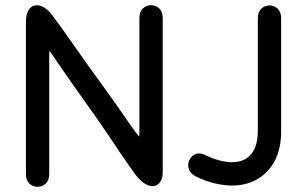

<svg xmlns="http://www.w3.org/2000/svg" viewBox="-20 -711 1176 741"><path d="M80 -40Q80 -15 93.5 -2.5Q107 10 125 10Q143 10 156.5 -2.5Q170 -15 170 -40Q170 -63 170 -82.5Q170 -102 170 -122Q170 -142 170 -164Q170 -198 170 -228Q170 -258 170 -286Q170 -314 170 -341.5Q170 -369 170 -398Q170 -413 170 -425Q170 -437 170 -446.5Q170 -456 170 -464.5Q170 -473 170 -480.5Q170 -488 170 -495Q170 -502 170 -506Q170 -510 170 -512Q170 -514 171.5 -513Q173 -512 175 -509Q177 -506 181 -501Q185 -495 189.5 -488.5Q194 -482 200 -473Q206 -464 214.5 -452Q223 -440 234 -424Q249 -402 267 -376.5Q285 -351 304.5 -323.5Q324 -296 344 -268Q364 -240 382 -213Q400 -186 416 -163Q426 -148 434 -136Q442 -124 449.5 -113Q457 -102 465 -90.5Q473 -79 482 -66Q491 -53 503 -37Q517 -18 532 -7Q547 4 560.5 6.5Q574 9 584.5 3.5Q595 -2 601.5 -14.5Q608 -27 608 -47Q608 -62 608 -76.5Q608 -91 608 -105Q608 -119 608 -133Q608 -147 608 -161Q608 -175 608 -189Q608 -215 608 -255.5Q608 -296 608 -341.5Q608 -387 608 -429.5Q608 -472 608 -502Q608 -532 608 -554.5Q608 -577 608 -597.5Q608 -618 608 -640Q608 -666 594.5 -678.5Q581 -691 563 -691Q545 -691 531.5 -678.5Q518 -666 518 -640Q518 -618 518 -596Q518 -574 518 -552.5Q518 -531 518 -509Q518 -493 518 -464.5Q518 -436 518 -401Q518 -366 518 -329.5Q518 -293 518 -259Q518 -225 518 -199Q518 -165 510.5 -142.5Q503 -120 496 -104Q489 -88 488.5 -72.5Q488 -57 503 -37Q517 -18 532 -7Q547 4 560.5 6.5Q574 9 584.5 3.5Q595 -2 601.5 -14.5Q608 -27 608 -47Q608 -66 596 -86Q584 -106 565 -128Q546 -150 524.5 -175Q503 -200 483 -229Q462 -260 436 -297Q410 -334 382.5 -372Q355 -410 330 -444.5Q305 -479 287 -505Q275 -522 263 -539Q251 -556 238.5 -574Q226 -592 212.5 -610.5Q199 -629 184 -649Q170 -669 155 -679Q140 -689 126.5 -690.5Q113 -692 102.5 -685Q92 -678 86 -663.5Q80 -649 80 -628Q80 -601 80 -577.5Q80 -554 80 -531.5Q80 -509 80 -484.5Q80 -460 80 -432Q80 -408 80 -379Q80 -350 80 -320Q80 -290 80 -261Q80 -232 80 -207Q80 -182 80 -164Q80 -146 80 -125.5Q80 -105 80 -83.5Q80 -62 80 -40ZM771 -113Q750 -123 734 -116Q718 -109 710.5 -92.5Q703 -76 709 -58Q715 -40 738 -29Q776 -11 810.5 -3Q845 5 876 5Q931 5 974 -20Q1017 -45 1041 -91.5Q1065 -138 1065 -204Q1065 -263 1065 -307Q1065 -351 1065 -388.5Q1065 -426 1065 -466Q1065 -492 1065 -514.5Q1065 -537 1065 -557Q1065 -577 1065 -597Q1065 -617 1065 -640Q1065 -665 1051.5 -677.5Q1038 -690 1020 -690Q1002 -690 988.5 -677.5Q975 -665 975 -640Q975 -609 975 -581Q975 -553 975 -524.5Q975 -496 975 -466Q975 -418 975 -373Q975 -328 975 -286Q975 -244 975 -204Q975 -166 963.5 -139.5Q952 -113 930 -99Q908 -85 876 -85Q854 -85 828.5 -91.5Q803 -98 771 -113Z"/></svg>

Font: Tilt Neon
Style: Regular
Weight: 400
Designer: Andy Clymer
Foundry: Andy Clymer
Version: Version 1.000